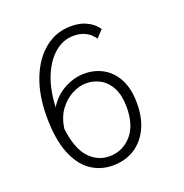

<svg xmlns="http://www.w3.org/2000/svg" viewBox="-129 -821 908 948"><g transform="rotate(-20 325.0 -347.0)"><path d="M305.5 11Q240.5 11 189.5 -25Q138.5 -61 109.2 -136Q80 -211 80 -328Q80 -440 113.5 -525.2Q147 -610.5 206.8 -658.5Q266.5 -706.5 344 -706.5Q387 -706.5 416 -694.2Q445 -682 461.5 -666.5Q478 -651 483.5 -641.5L448 -603.5Q442.5 -612.5 429.8 -625.2Q417 -638 394.8 -647.8Q372.5 -657.5 339.5 -657.5Q287 -657.5 242.5 -621Q198 -584.5 169.8 -516.8Q141.5 -449 137.5 -355.5Q170 -409 222 -436.5Q274 -464 326 -464Q382 -464 426.5 -438.2Q471 -412.5 496.5 -362Q522 -311.5 522 -237.5Q522 -162 495.2 -106.2Q468.5 -50.5 420 -19.8Q371.5 11 305.5 11ZM319 -416Q282.5 -416 244.2 -396.2Q206 -376.5 177.5 -337.5Q149 -298.5 141.5 -240.5Q154.5 -134 198.8 -85.8Q243 -37.5 306 -37.5Q374 -37.5 420.8 -89.2Q467.5 -141 467.5 -236.5Q467.5 -299 446.8 -338.5Q426 -378 392.2 -397Q358.5 -416 319 -416Z"/></g></svg>

Font: Trispace ExtraLight
Style: Regular
Weight: 200
Designer: Tyler Finck
Foundry: Etcetera Type Company
Version: Version 1.210; ttfautohint (v1.8.3)